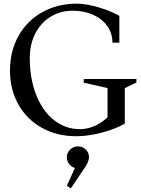

<svg xmlns="http://www.w3.org/2000/svg" viewBox="-20 -735 777 1057"><path d="M35 -347Q35 -453 81.5 -536.5Q128 -620 211 -667Q294 -714 400 -715Q452 -715 518 -696Q584 -677 637 -648V-500H599Q599 -551 571 -591Q543 -631 493 -653.5Q443 -676 380 -676Q312 -676 258 -642.5Q204 -609 174 -550Q144 -491 144 -415Q144 -302 179 -213Q214 -124 277 -74Q340 -24 420 -24Q464 -24 506.5 -44Q549 -64 580 -98L572 -71V-268L590 -246L441 -280V-300H731V-281L651 -242L667 -268V-54Q614 -24 539 -4.5Q464 15 400 15Q294 15 211 -31Q128 -77 81.5 -159.5Q35 -242 35 -347ZM348 288 405 162V192Q381 190 364.5 172.5Q348 155 348 131Q348 106 366 88.5Q384 71 410 71Q435 71 452.5 88.5Q470 106 470 131Q470 140 465.5 153Q461 166 454 177L370 302Z"/></svg>

Font: Wittgenstein
Style: Regular
Weight: 400
Designer: Jörg Drees
Foundry: Jörg Drees
Version: Version 1.003;Glyphs 3.1.2 (3151)